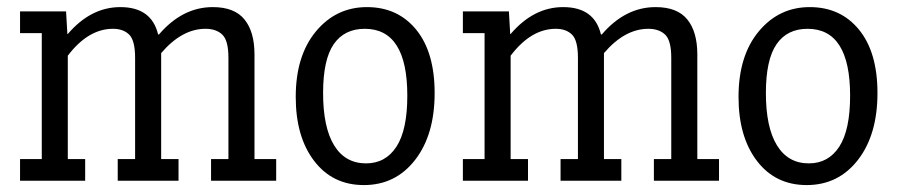

<svg xmlns="http://www.w3.org/2000/svg" viewBox="-20 -514 2559 546"><path d="M37 -61.7H98.8V-419.8H37V-481.5H167.9L171.6 -417.3H172.8Q238.3 -493.8 322.2 -493.8Q411.1 -493.8 429.6 -416H432.1Q498.8 -493.8 585.2 -493.8Q646.9 -493.8 675.3 -458.6Q703.7 -423.5 703.7 -359.3V-61.7H765.4V0H580.2V-61.7H629.6V-349.4Q629.6 -398.8 612.3 -415.4Q595.1 -432.1 564.2 -432.1Q497.5 -432.1 438.3 -363V-61.7H487.7V0H314.8V-61.7H364.2V-349.4Q364.2 -398.8 347.5 -415.4Q330.9 -432.1 301.2 -432.1Q230.9 -432.1 172.8 -355.6V-61.7H222.2V0H37Z M821 -238.3Q821 -355.6 878.4 -424.7Q935.8 -493.8 1023.5 -493.8Q1111.1 -493.8 1163.6 -429.6Q1216 -365.4 1216 -249.4Q1216 -130.9 1160.5 -59.3Q1104.9 12.3 1014.8 12.3Q925.9 12.3 873.5 -56.2Q821 -124.7 821 -238.3ZM898.8 -249.4Q898.8 -151.9 930.2 -100.6Q961.7 -49.4 1021 -49.4Q1076.5 -49.4 1107.4 -96.9Q1138.3 -144.4 1138.3 -242Q1138.3 -432.1 1017.3 -432.1Q959.3 -432.1 929 -388.3Q898.8 -344.4 898.8 -249.4Z M1296.3 -61.7H1358V-419.8H1296.3V-481.5H1427.2L1430.9 -417.3H1432.1Q1497.5 -493.8 1581.5 -493.8Q1670.4 -493.8 1688.9 -416H1691.4Q1758 -493.8 1844.4 -493.8Q1906.2 -493.8 1934.6 -458.6Q1963 -423.5 1963 -359.3V-61.7H2024.7V0H1839.5V-61.7H1888.9V-349.4Q1888.9 -398.8 1871.6 -415.4Q1854.3 -432.1 1823.5 -432.1Q1756.8 -432.1 1697.5 -363V-61.7H1746.9V0H1574.1V-61.7H1623.5V-349.4Q1623.5 -398.8 1606.8 -415.4Q1590.1 -432.1 1560.5 -432.1Q1490.1 -432.1 1432.1 -355.6V-61.7H1481.5V0H1296.3Z M2080.2 -238.3Q2080.2 -355.6 2137.7 -424.7Q2195.1 -493.8 2282.7 -493.8Q2370.4 -493.8 2422.8 -429.6Q2475.3 -365.4 2475.3 -249.4Q2475.3 -130.9 2419.8 -59.3Q2364.2 12.3 2274.1 12.3Q2185.2 12.3 2132.7 -56.2Q2080.2 -124.7 2080.2 -238.3ZM2158 -249.4Q2158 -151.9 2189.5 -100.6Q2221 -49.4 2280.2 -49.4Q2335.8 -49.4 2366.7 -96.9Q2397.5 -144.4 2397.5 -242Q2397.5 -432.1 2276.5 -432.1Q2218.5 -432.1 2188.3 -388.3Q2158 -344.4 2158 -249.4Z"/></svg>

Font: Slabo 27px
Style: Regular
Weight: 400
Version: Version 1.02 Build 003a